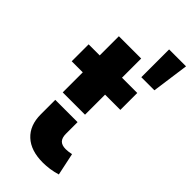

<svg xmlns="http://www.w3.org/2000/svg" viewBox="-254 -854 916 916"><g transform="rotate(45 204.0 -396.0)"><path d="M79.6 -295.9V-431.2H4.9V-545.4H79.6V-674.8H230V-545.4H333V-431.2H230V-295.9ZM79.6 -147.5V-245.6H230V-167.5Q230 -140.6 242.2 -127.4Q254.9 -114.3 281.2 -114.3Q290.5 -114.3 300.8 -115.7Q305.2 -116.2 319.3 -119.1L343.3 -5.9Q320.3 1 295.4 4.9Q268.1 8.3 249.5 8.3Q168 8.3 124 -32.7Q79.6 -73.7 79.6 -147.5ZM293.5 -612.3V-799.8H407.7L381.8 -612.3Z"/></g></svg>

Font: Inter Tight Stencil
Style: Bold
Weight: 700
Designer: Rasmus Andersson
Foundry: rsms
Version: Version 3.004;Glyphs 3.1.2 (3151)